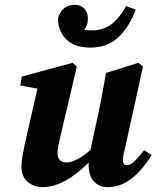

<svg xmlns="http://www.w3.org/2000/svg" viewBox="-20 -760 648 795"><path d="M424 15Q391 15 369 -9Q347 -33 347 -76Q347 -79 347 -82Q347 -85 347 -87Q299 -38 250 -11.5Q201 15 156 15Q121 15 95 -6.5Q69 -28 69 -69Q69 -91 73.5 -115.5Q78 -140 83 -165L135 -393L64 -406L70 -443L281 -500L298 -484L230 -195Q226 -176 222 -159Q218 -142 218 -128Q218 -106 228.5 -96.5Q239 -87 254 -87Q294 -87 355 -139Q355 -142 355.5 -144.5Q356 -147 357 -150L391 -309Q399 -346 405.5 -383Q412 -420 419 -458L553 -500L572 -484L496 -139Q489 -114 489 -96Q489 -76 506 -76Q520 -76 536 -91.5Q552 -107 577 -138L608 -118Q588 -85 561 -54.5Q534 -24 500 -4.5Q466 15 424 15ZM354 -563Q288 -563 254 -597.5Q220 -632 220 -684Q237 -740 290 -740Q314 -740 329 -724.5Q344 -709 344 -683Q344 -657 329 -637Q343 -634 357 -634Q407 -634 441 -659.5Q475 -685 502 -735L542 -720Q516 -650 471 -606.5Q426 -563 354 -563Z"/></svg>

Font: Source Serif Pro
Style: Bold Italic
Weight: 700
Italic angle: -12°
Designer: Frank Grießhammer
Foundry: Adobe Systems Incorporated
Version: Version 3.001;hotconv 1.0.111;makeotfexe 2.5.65597